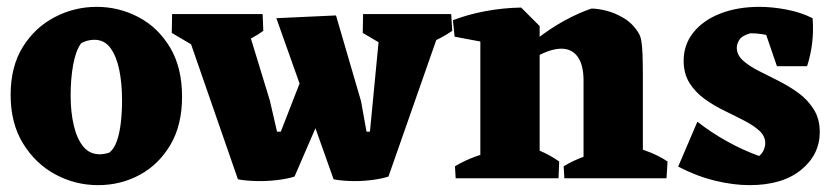

<svg xmlns="http://www.w3.org/2000/svg" viewBox="-20 -520 2439 560"><path d="M266 20Q200 20 142 -11Q84 -42 47.5 -101Q11 -160 11 -243Q11 -326 46.5 -383Q82 -440 139.5 -470Q197 -500 262 -500Q327 -500 384 -470Q441 -440 476 -381.5Q511 -323 511 -238Q511 -155 477 -97.5Q443 -40 387.5 -10Q332 20 266 20ZM271 -70Q284 -70 299 -75Q313 -86 321 -109Q329 -132 332.5 -163Q336 -194 336 -227Q336 -276 328 -315.5Q320 -355 302.5 -379.5Q285 -404 255 -404Q244 -404 233.5 -401Q223 -398 216 -393Q201 -372 193.5 -331.5Q186 -291 186 -241Q186 -194 195 -155Q204 -116 222.5 -93Q241 -70 271 -70Z M674 3 515 -455 690 -479 767 -227 788 -136H799L868 -313L932 -274L913 -176L839 -5Q817 2 786 5.5Q755 9 725 8Q695 7 674 3ZM953 3 786 -467 960 -475 1033 -225 1049 -136H1059L1092 -479H1279L1113 -5Q1091 2 1061 5.5Q1031 9 1002.5 8Q974 7 953 3ZM649 -325 481 -424 482 -479H689ZM679 -393 593 -479H746L748 -430Q733 -419 716 -410Q699 -401 679 -393ZM1206 -325 1038 -424 1039 -479H1247ZM1230 -393 1143 -479H1296L1299 -430Q1283 -419 1266 -410Q1249 -401 1230 -393Z M1381 0V-446L1500 -498L1554 -444V0ZM1682 0V-285Q1682 -331 1664.5 -355Q1647 -379 1614 -378Q1592 -377 1566 -365.5Q1540 -354 1514 -337.5Q1488 -321 1464 -303L1458 -329Q1500 -371 1543 -404.5Q1586 -438 1627.5 -460.5Q1669 -483 1705 -495Q1724 -495 1749.5 -488.5Q1775 -482 1800.5 -466.5Q1826 -451 1843 -423Q1848 -415 1850.5 -401Q1853 -387 1854 -362.5Q1855 -338 1855 -296V0ZM1306 -413 1301 -461Q1345 -478 1396 -487.5Q1447 -497 1500 -498L1499 -428L1423 -391ZM1309 0 1307 -35Q1335 -52 1368.5 -64Q1402 -76 1430 -83L1421 0ZM1464 0 1489 -103Q1520 -95 1552 -81.5Q1584 -68 1611 -49L1609 0ZM1626 0 1624 -35Q1652 -52 1685.5 -64Q1719 -76 1747 -83L1738 0ZM1765 0 1790 -103Q1822 -95 1860.5 -81.5Q1899 -68 1927 -49L1924 0Z M2166 20Q2119 20 2065.5 7Q2012 -6 1958 -34L2014 -165Q2055 -133 2101 -107.5Q2147 -82 2194 -65Q2203 -72 2207.5 -82.5Q2212 -93 2212 -102Q2212 -123 2195 -138.5Q2178 -154 2151 -168Q2124 -182 2093 -197Q2062 -212 2035 -231.5Q2008 -251 1991 -278Q1974 -305 1974 -343Q1974 -390 2002.5 -425.5Q2031 -461 2081 -480.5Q2131 -500 2195 -500Q2233 -500 2274.5 -492Q2316 -484 2350 -467L2314 -379Q2283 -400 2243 -411.5Q2203 -423 2169 -423Q2144 -416 2136.5 -404Q2129 -392 2129 -381Q2129 -360 2146.5 -344Q2164 -328 2191.5 -314Q2219 -300 2250 -284.5Q2281 -269 2308.5 -249Q2336 -229 2353.5 -201Q2371 -173 2371 -135Q2371 -69 2316.5 -24.5Q2262 20 2166 20ZM2246 -327 2196 -473 2350 -467Q2353 -432 2349 -396.5Q2345 -361 2334 -327Z"/></svg>

Font: Eczar
Style: Bold
Weight: 700
Designer: Vaibhav Singh
Foundry: Rosetta Type Foundry
Version: Version 2.000